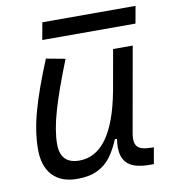

<svg xmlns="http://www.w3.org/2000/svg" viewBox="-79 -754 744 833"><g transform="rotate(-10 293.0 -337.5)"><path d="M194.8 10.3Q124.5 10.3 86.7 -30Q48.8 -70.3 48.8 -145Q48.8 -222.2 74.2 -313Q99.6 -403.8 150.9 -527.3L234.9 -511.7Q183.1 -382.3 158.7 -297.4Q134.3 -212.4 134.3 -153.8Q134.3 -66.4 217.8 -66.4Q362.3 -66.4 413.1 -336.9V-336.4L445.3 -517.6H531.7L465.8 -146Q462.9 -130.9 462.9 -119.1Q462.9 -97.2 472.2 -85.9Q485.8 -68.4 528.8 -67.4L545.4 -66.9L532.7 4.9H515.6Q437.5 4.9 410.6 -29.3Q391.1 -53.2 391.1 -94.2Q391.1 -111.3 394.5 -130.9H384.8Q367.7 -88.9 344.5 -57.1Q321.3 -25.4 285.4 -7.6Q249.5 10.3 194.8 10.3ZM149.4 -609.4 163.1 -685.1H573.7L560.1 -609.4Z"/></g></svg>

Font: CaskaydiaCove NFP SemiLight
Style: Italic
Weight: 350
Italic angle: -10°
Designer: Aaron Bell
Foundry: Saja Typeworks
Version: Version 2111.001; VTT 6.35;Nerd Fonts 3.1.1